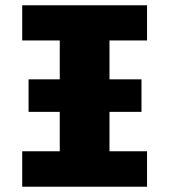

<svg xmlns="http://www.w3.org/2000/svg" viewBox="-20 -706 640 726"><path d="M88 -406H515V-283H88ZM64 0V-134H206V-553H64V-686H536V-553H394V-134H536V0Z"/></svg>

Font: Chivo Mono Medium ExtraBold
Style: Regular
Weight: 800
Monospace: yes
Version: Version 1.008